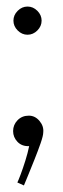

<svg xmlns="http://www.w3.org/2000/svg" viewBox="-20 -436 192 586"><path d="M64 -330Q47 -330 34 -343Q21 -356 21 -373Q21 -390 34 -403Q47 -416 64 -416Q81 -416 94 -403Q107 -390 107 -373Q107 -356 94 -343Q81 -330 64 -330ZM20 -36Q20 -55 33.5 -69Q47 -83 68 -83Q87 -83 100.5 -67Q114 -51 112 -32Q112 -22 104 1Q96 24 85 51.5Q74 79 65 101Q56 123 53 130L33 121Q36 115 43 96.5Q50 78 57.5 54Q65 30 69 10Q47 11 33.5 -3Q20 -17 20 -36Z"/></svg>

Font: Kulim Park ExtraLight
Style: Regular
Weight: 275
Designer: Noponies / Dale Sattler
Foundry: Noponies
Version: Version 1.000; ttfautohint (v1.8.3)